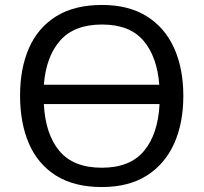

<svg xmlns="http://www.w3.org/2000/svg" viewBox="-20 -745 822 775"><path d="M720 -358Q720 -247 682.5 -164.5Q645 -82 572 -36Q499 10 391 10Q280 10 206.5 -36Q133 -82 97 -165Q61 -248 61 -359Q61 -469 97 -551Q133 -633 206.5 -679Q280 -725 392 -725Q499 -725 572 -679.5Q645 -634 682.5 -551.5Q720 -469 720 -358ZM392 -646Q280 -646 223 -581.5Q166 -517 157 -403H623Q614 -517 558.5 -581.5Q503 -646 392 -646ZM391 -68Q505 -68 561.5 -136Q618 -204 624 -325H157Q163 -204 219.5 -136Q276 -68 391 -68Z"/></svg>

Font: RS Noto Sans
Style: Regular
Weight: 400
Designer: Monotype Design Team
Foundry: Monotype Imaging Inc.
Version: Version 3.10